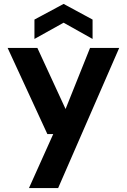

<svg xmlns="http://www.w3.org/2000/svg" viewBox="-20 -741 648 981"><path d="M128 220 252 -56H222L19 -496H171L315 -184L440 -496H589L277 220ZM156 -542V-641L305 -721L453 -641V-542L305 -625Z"/></svg>

Font: DM Sans 24pt ExtraBold
Style: Regular
Weight: 800
Designer: Colophon Foundry, Jonny Pinhorn
Foundry: Colophon Foundry
Version: Version 4.004;gftools[0.9.30]